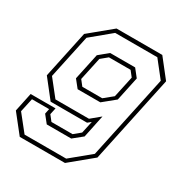

<svg xmlns="http://www.w3.org/2000/svg" viewBox="-176 -822 897 945"><g transform="rotate(30 272.0 -350.0)"><path d="M475 -700 556 -597 451 -103 326 0H69L-12.5 -103L10 -209.5H151.5L143.5 -172L167.5 -141.5H287.5L324.5 -172L339.5 -241L321 -226H114L33 -329L90 -597L215 -700ZM390 -580 424 -537 395 -400.5 327.5 -345.5H198.5L164.5 -388L196.5 -537.5L248 -580ZM376.5 -558.5H253.5L216.5 -528L188.5 -398L212.5 -367.5H325.5L374.5 -407.5L400.5 -528ZM459.5 -678H220L109.5 -586.5L56.5 -339L129 -247.5H319.5L371.5 -290.5L344.5 -161.5L292.5 -119.5H153.5L120 -161.5L126 -190.5H28.5L11.5 -112.5L84 -21.5H320.5L431 -112.5L532 -586Z"/></g></svg>

Font: Tourney ExtraLight
Style: Italic
Weight: 250
Italic angle: -12°
Version: Version 1.015